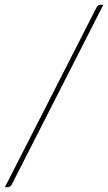

<svg xmlns="http://www.w3.org/2000/svg" viewBox="-22 -741 450 801"><path d="M27 29Q24 35.5 18.8 37.8Q13.5 40 8.5 40H-1.5L381 -710.5Q386.5 -721 398 -721H409Z"/></svg>

Font: Lato Thin
Style: Italic
Weight: 200
Italic angle: -7°
Designer: Lukasz Dziedzic
Foundry: tyPoland Lukasz Dziedzic
Version: Version 2.007; 2014-02-27